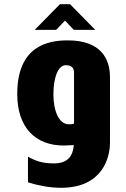

<svg xmlns="http://www.w3.org/2000/svg" viewBox="-20 -698 597 913"><path d="M302 -506C210 -506 62 -481 62 -251C62 -93 147 -6 283 -6C294 -6 318 -7 331 -8C327 38 308 79 236 79C197 79 160 74 113 47V169C160 184 216 195 270 195C468 195 503 51 503 -20V-331C503 -416 462 -506 302 -506ZM332 -110C319 -107 316 -107 307 -107C261 -107 234 -169 234 -249C234 -325 254 -388 293 -388C331 -388 332 -364 332 -349ZM313 -678H265L145 -556H247L289 -600L331 -556H433Z"/></svg>

Font: Maven Pro
Style: Black
Weight: 900
Designer: Joe Prince
Foundry: Joe Prince
Version: Version 1.003